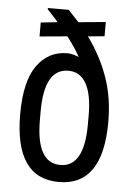

<svg xmlns="http://www.w3.org/2000/svg" viewBox="-50 -704 520 753"><g transform="rotate(5 209.5 -327.0)"><path d="M383 -241Q383 11 210 11Q36 11 36 -241Q36 -370 80.5 -432.5Q125 -495 200 -495Q219 -495 245 -484Q229 -515 194 -561L85 -551V-606L151 -613L135 -631L107 -661L109 -665H190L232 -620L339 -630V-574L274 -568Q326 -497 354.5 -417Q383 -337 383 -241ZM304 -259Q304 -342 280 -384.5Q256 -427 210 -427Q115 -427 115 -259V-225Q115 -56 210 -56Q304 -56 304 -225Z"/></g></svg>

Font: Pragati Narrow
Style: Regular
Weight: 400
Designer: Hector Gatti, Marcela Romero, Pablo Cosgaya and Nicolas Silva
Foundry: Omnibus-Type
Version: Version 1.010; ttfautohint (v1.3)